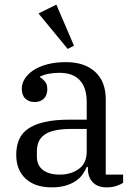

<svg xmlns="http://www.w3.org/2000/svg" viewBox="-20 -796 586 828"><path d="M203 12Q131 12 90.5 -25.5Q50 -63 50 -128Q50 -165 62 -193.5Q74 -222 101.5 -241Q129 -260 173 -270Q217 -280 280 -280H354V-356Q354 -417 324.5 -449.5Q295 -482 236 -482Q210 -482 188 -477.5Q166 -473 152 -465V-463Q163 -457 173.5 -445Q184 -433 184 -411Q184 -385 169 -370.5Q154 -356 129 -356Q105 -356 89.5 -370.5Q74 -385 74 -414Q74 -436 87 -456.5Q100 -477 124 -493Q148 -509 183.5 -518.5Q219 -528 264 -528Q345 -528 390.5 -486Q436 -444 436 -368V-43H511V-8Q500 0 481.5 6Q463 12 440 12Q401 12 380 -10Q359 -32 359 -69V-76H354Q347 -59 335.5 -43Q324 -27 306 -15Q288 -3 262.5 4.5Q237 12 203 12ZM238 -43Q286 -43 320 -67.5Q354 -92 354 -143V-240H289Q246 -240 217 -233.5Q188 -227 171 -214.5Q154 -202 146.5 -184Q139 -166 139 -142V-121Q139 -83 165 -63Q191 -43 238 -43ZM146 -738 223 -776 299 -599 272 -585Z"/></svg>

Font: IBM Plex Serif
Style: Regular
Weight: 400
Designer: Mike Abbink, Paul van der Laan, Pieter van Rosmalen
Foundry: Bold Monday
Version: Version 2.6